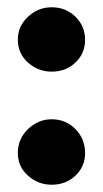

<svg xmlns="http://www.w3.org/2000/svg" viewBox="-20 -499 283 528"><path d="M122 9Q85 9 57 -16Q29 -41 29 -78Q29 -117 57 -144Q85 -171 122 -171Q161 -171 187.5 -144Q214 -117 214 -78Q214 -41 187.5 -16Q161 9 122 9ZM122 -302Q85 -302 57 -327Q29 -352 29 -390Q29 -427 57 -453Q85 -479 122 -479Q161 -479 187.5 -453Q214 -427 214 -390Q214 -352 187.5 -327Q161 -302 122 -302Z"/></svg>

Font: Manuale ExtraBold
Style: Regular
Weight: 800
Version: Version 1.002